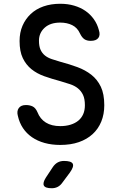

<svg xmlns="http://www.w3.org/2000/svg" viewBox="-20 -760 640 1020"><path d="M405 -582Q391 -613 363.5 -626.5Q336 -640 300 -640Q247 -640 217 -612.5Q187 -585 187 -544Q187 -514 195.5 -495.5Q204 -477 219 -465Q234 -453 255 -446Q276 -439 300 -432Q349 -419 391 -403.5Q433 -388 465 -363Q497 -338 515.5 -299.5Q534 -261 534 -201Q534 -153 518 -114Q502 -75 472 -47.5Q442 -20 399 -5Q356 10 300 10Q255 10 217 -0.5Q179 -11 150 -31Q121 -51 102 -79.5Q83 -108 75 -144Q68 -169 79.5 -185.5Q91 -202 118 -202Q138 -202 153.5 -194.5Q169 -187 179 -164Q193 -128 223.5 -109Q254 -90 300 -90Q330 -90 354.5 -97.5Q379 -105 396 -119Q413 -133 422 -153.5Q431 -174 431 -201Q431 -235 421 -256Q411 -277 393.5 -291Q376 -305 351.5 -313Q327 -321 300 -329Q255 -341 215.5 -355Q176 -369 147 -392.5Q118 -416 101 -451.5Q84 -487 84 -542Q84 -587 99.5 -623Q115 -659 143 -685.5Q171 -712 211 -726Q251 -740 300 -740Q340 -740 374 -730Q408 -720 434 -702Q460 -684 478.5 -658Q497 -632 505 -601Q514 -574 502.5 -558.5Q491 -543 462 -543Q441 -543 428 -552Q415 -561 405 -582ZM224 183 261 127Q272 111 286.5 103Q301 95 320 95Q359 95 366.5 110Q374 125 351 157L310 212Q300 226 286 233Q272 240 255 240Q220 240 213 225.5Q206 211 224 183Z"/></svg>

Font: Maple Mono Normal NL Medium
Style: Regular
Weight: 500
Monospace: yes
Designer: subframe7536
Version: Version 7.000